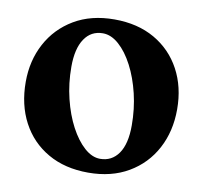

<svg xmlns="http://www.w3.org/2000/svg" viewBox="-81 -806 964 912"><g transform="rotate(10 401.0 -350.0)"><path d="M399.5 -719Q511.5 -719 593.8 -671.8Q676 -624.5 721 -541Q766 -457.5 766 -349.5Q766 -243.5 721.5 -160Q677 -76.5 595 -28.5Q513 19.5 401.5 19.5Q289 19.5 206.8 -27.8Q124.5 -75 79.8 -159.2Q35 -243.5 35 -354.5Q35 -456.5 79.2 -539.2Q123.5 -622 205.2 -670.5Q287 -719 399.5 -719ZM567 -237Q567 -316.5 549.5 -389.5Q532 -462.5 502 -520Q472 -577.5 434.2 -611Q396.5 -644.5 356.5 -644.5Q299.5 -644.5 267.8 -597Q236 -549.5 236 -462.5Q236 -382 254 -308.8Q272 -235.5 302.2 -178.5Q332.5 -121.5 369.8 -88.2Q407 -55 446 -55Q502 -55 534.5 -101.2Q567 -147.5 567 -237Z"/></g></svg>

Font: Fraunces 9pt S050
Style: Bold
Weight: 700
Version: Version 1.000; ttfautohint (v1.8.3)